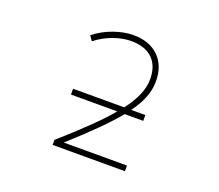

<svg xmlns="http://www.w3.org/2000/svg" viewBox="-123 -916 1245 1092"><g transform="rotate(20 500.0 -370.0)"><path d="M291 -302.7V-337.9H600.6Q684.6 -447.3 684.6 -537.1Q684.6 -619.1 639.2 -662.6Q593.8 -706.1 509.8 -706.1Q460 -706.1 403.3 -686Q346.7 -666 298.8 -627.9L278.3 -657.2Q330.1 -698.2 392.6 -720.2Q455.1 -742.2 509.8 -742.2Q607.4 -742.2 663.6 -687.5Q719.7 -632.8 719.7 -537.1Q719.7 -440.4 642.6 -337.9H728.5V-302.7H616.2Q532.2 -199.2 345.7 -32.2H728.5V2H291V-28.3Q495.1 -209 571.3 -302.7Z"/></g></svg>

Font: Gen Shin Gothic Monospace ExtraLight
Style: Regular
Weight: 200
Designer: [Source Han Sans]
Ryoko NISHIZUKA  (kana & ideographs); Paul D. Hunt (Latin, Greek & Cyrillic); Wenlong ZHANG  (bopomofo
Version: Version 1.002.20150607